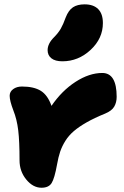

<svg xmlns="http://www.w3.org/2000/svg" viewBox="-20 -860 578 892"><path d="M270 -575.2Q236.3 -575.2 218.8 -589.1Q201.2 -603 201.2 -627Q201.2 -657.2 231 -687Q251 -707 262.5 -727.1Q273.9 -747.1 285.2 -778.8Q298.3 -812.5 319.1 -826.2Q339.8 -839.8 373 -839.8Q414.1 -839.8 436 -817.9Q458 -795.9 458 -752.9Q458 -681.2 400.9 -628.2Q343.8 -575.2 270 -575.2ZM172.9 12.2Q133.3 12.2 102.1 -25.9Q70.8 -64 70.8 -115.2Q70.8 -203.1 64.7 -254.4Q58.6 -305.7 42 -347.2Q24.9 -392.1 24.9 -415Q24.9 -434.1 41.3 -446Q57.6 -458 82 -458Q137.7 -458 169.7 -438Q201.7 -418 219.2 -368.2Q267.6 -439 331.3 -480Q395 -521 455.1 -521Q522 -521 522 -410.2Q522 -384.3 510.7 -364.7Q499.5 -345.2 467.8 -332Q418.5 -312 382.8 -291.7Q347.2 -271.5 323.2 -251Q299.3 -230.5 283.7 -205.6Q268.1 -180.7 259.5 -155.3Q251 -129.9 245.1 -96.2Q233.4 -30.8 219.7 -9.3Q206.1 12.2 172.9 12.2Z"/></svg>

Font: Shantell Sans Irregular
Style: Regular
Weight: 800
Designer: Stephen Nixon, Anya Danilova, Shantell Martin
Foundry: Arrow Type
Version: Version 1.006;[9816181b4]